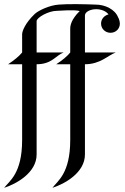

<svg xmlns="http://www.w3.org/2000/svg" viewBox="-35 -669 597 918"><path d="M246.1 -647C202.1 -644 148.9 -619.1 130.9 -602.1C85 -558.1 70.8 -520 70.8 -504.9V-418C55.2 -398.9 32.2 -380.9 3.9 -361.8H70.8V0C70.8 162.1 8.8 196.8 -15.1 229C42 210.9 140.1 157.2 140.1 69.8V-361.8C213.9 -361.8 231 -403.8 269 -418H140.1V-567.9C140.1 -585 196.8 -617.2 236.8 -617.2C254.9 -617.2 314.9 -624 346.2 -616.2C304.2 -575.2 300.8 -544.9 300.8 -532.2V-418C285.2 -398.9 263.2 -380.9 233.9 -361.8H300.8V0C300.8 162.1 238.8 196.8 215.8 229C272.9 210.9 371.1 157.2 371.1 69.8V-361.8C444.8 -361.8 480 -403.8 518.1 -418H371.1V-595.2C371.1 -611.8 396 -625 424.8 -625C446.8 -625 471.2 -617.2 483.9 -600.1C463.9 -595.2 448.2 -578.1 448.2 -556.2C448.2 -530.8 469.2 -512.2 493.2 -512.2C518.1 -512.2 538.1 -530.8 538.1 -556.2C538.1 -564 534.2 -580.1 529.8 -585.9C515.1 -624 467.8 -647 422.9 -647C374 -648.9 291 -650.9 246.1 -647Z"/></svg>

Font: Pierce
Style: Roman
Weight: 500
Version: Version 0.2.0